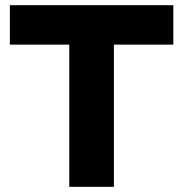

<svg xmlns="http://www.w3.org/2000/svg" viewBox="-20 -720 706 740"><path d="M247 0V-548H18V-700H648V-548H419V0Z"/></svg>

Font: Red Hat Display Black
Style: Regular
Weight: 900
Designer: Pentagram, MCKL
Foundry: Pentagram, MCKL
Version: Version 1.023; ttfautohint (v1.8.3)